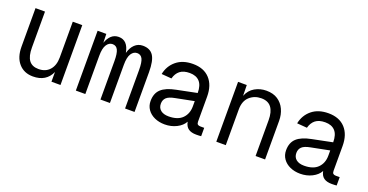

<svg xmlns="http://www.w3.org/2000/svg" viewBox="-30 -1064 3060 1598"><g transform="rotate(20 1500.0 -265.0)"><path d="M263 12Q184 12 137 -41.5Q90 -95 90 -189V-530H174V-212Q174 -135 201.5 -98.5Q229 -62 286 -62Q348 -62 384 -102.5Q420 -143 420 -214V-530H504V0H424V-86Q380 12 263 12Z M640 0V-530H717L719 -452Q733 -494 759.5 -518Q786 -542 824 -542Q905 -542 924 -437Q937 -486 966.5 -514Q996 -542 1038 -542Q1102 -542 1131 -498Q1160 -454 1160 -352V0H1076V-340Q1076 -411 1061 -439.5Q1046 -468 1014 -468Q983 -468 962.5 -437Q942 -406 942 -338V0H858V-340Q858 -408 843.5 -438Q829 -468 796 -468Q765 -468 744.5 -437Q724 -406 724 -338V0Z M1430 12Q1380 12 1340 -6Q1300 -24 1277 -56.5Q1254 -89 1254 -132Q1254 -200 1294.5 -237.5Q1335 -275 1422 -292L1600 -328Q1600 -396 1569.5 -429Q1539 -462 1482 -462Q1427 -462 1396 -437.5Q1365 -413 1353 -367L1264 -374Q1279 -449 1335.5 -495.5Q1392 -542 1482 -542Q1578 -542 1631 -484.5Q1684 -427 1684 -326V-106Q1684 -88 1692 -81Q1700 -74 1716 -74H1750V0Q1734 2 1706 2Q1662 2 1636.5 -16Q1611 -34 1603 -75Q1582 -36 1534.5 -12Q1487 12 1430 12ZM1438 -62Q1519 -62 1559.5 -103Q1600 -144 1600 -210V-256L1438 -224Q1384 -214 1363 -193.5Q1342 -173 1342 -140Q1342 -103 1367.5 -82.5Q1393 -62 1438 -62Z M1884 0V-530H1961L1963 -435Q1984 -489 2030.5 -515.5Q2077 -542 2132 -542Q2193 -542 2233.5 -515Q2274 -488 2295 -442.5Q2316 -397 2316 -341V0H2232V-317Q2232 -391 2203 -429.5Q2174 -468 2114 -468Q2053 -468 2010.5 -429.5Q1968 -391 1968 -317V0Z M2630 12Q2580 12 2540 -6Q2500 -24 2477 -56.5Q2454 -89 2454 -132Q2454 -200 2494.5 -237.5Q2535 -275 2622 -292L2800 -328Q2800 -396 2769.5 -429Q2739 -462 2682 -462Q2627 -462 2596 -437.5Q2565 -413 2553 -367L2464 -374Q2479 -449 2535.5 -495.5Q2592 -542 2682 -542Q2778 -542 2831 -484.5Q2884 -427 2884 -326V-106Q2884 -88 2892 -81Q2900 -74 2916 -74H2950V0Q2934 2 2906 2Q2862 2 2836.5 -16Q2811 -34 2803 -75Q2782 -36 2734.5 -12Q2687 12 2630 12ZM2638 -62Q2719 -62 2759.5 -103Q2800 -144 2800 -210V-256L2638 -224Q2584 -214 2563 -193.5Q2542 -173 2542 -140Q2542 -103 2567.5 -82.5Q2593 -62 2638 -62Z"/></g></svg>

Font: Geist Mono
Style: Regular
Weight: 400
Monospace: yes
Designer: Basement.studio, Andrés Briganti, Mateo Zaragoza
Foundry: Basement.studio, Vercel, Andrés Briganti, Guido Ferreyra, Mateo Zaragoza
Version: Version 1.500; ttfautohint (v1.8.4.7-5d5b)